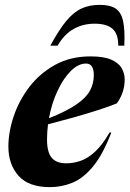

<svg xmlns="http://www.w3.org/2000/svg" viewBox="-20 -757 533 790"><path d="M438 -211.5Q402.5 -119.5 362 -71Q321.5 -22.5 277.2 -4.8Q233 13 185.5 13Q97.5 13 56 -34Q14.5 -81 14.5 -154Q14.5 -214 36.5 -279Q58.5 -344 101.2 -399.8Q144 -455.5 207 -490.2Q270 -525 352 -525Q407 -525 437.8 -511.5Q468.5 -498 480.8 -476.2Q493 -454.5 493 -430.5Q493 -375.5 460.5 -331.5Q429.5 -319 383.2 -304Q337 -289 283.5 -274Q230 -259 177.5 -245.5Q173.5 -213.5 173.5 -182.5Q173.5 -131.5 192.5 -108.2Q211.5 -85 252.5 -85Q281.5 -85 311 -95Q340.5 -105 370.5 -132.2Q400.5 -159.5 431 -212ZM334 -495.5Q302 -495.5 271.2 -464.8Q240.5 -434 216.5 -382.8Q192.5 -331.5 181.5 -270.5Q256.5 -300.5 296.2 -328.5Q336 -356.5 351 -385.5Q366 -414.5 366 -447.5Q366 -495.5 334 -495.5ZM369 -659.5Q322 -659.5 283.2 -638Q244.5 -616.5 217 -569H187Q222 -633.5 252 -670Q282 -706.5 314.8 -721.8Q347.5 -737 390.5 -737Q432.5 -737 455.5 -722Q478.5 -707 486.5 -670.2Q494.5 -633.5 491.5 -569H466.5Q467 -617 443.2 -638.2Q419.5 -659.5 369 -659.5Z"/></svg>

Font: Newsreader 72pt
Style: Bold Italic
Weight: 700
Italic angle: -17°
Designer: Hugues Gentile
Foundry: Production Type
Version: Version 1.003; ttfautohint (v1.8.3)